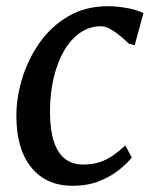

<svg xmlns="http://www.w3.org/2000/svg" viewBox="-20 -588 500 618"><path d="M394.5 -447.6Q382.1 -459.9 366.4 -472.9Q350.7 -485.9 334.7 -494.7Q318.7 -503.5 304.6 -503.5Q269.1 -503.5 238.9 -483.2Q208.8 -462.9 186.7 -425.4Q164.7 -387.8 152.5 -336.3Q140.4 -284.7 140.9 -222.3Q141.7 -166.3 154.2 -130Q166.7 -93.7 190.3 -76Q213.9 -58.4 247.7 -58.4Q278.2 -58.4 301.6 -66.4Q324.9 -74.3 344.6 -88.2Q364.4 -102 383.5 -119.7L404.1 -81.1Q391.8 -64.9 366 -43.4Q340.3 -21.8 302 -5.9Q263.8 10 212.9 10Q129.2 10 81.1 -48.7Q33.1 -107.4 32.7 -213.3Q32.3 -271.9 50.9 -333.9Q69.5 -395.9 106.5 -449.2Q143.6 -502.4 199.1 -535.2Q254.5 -568 327.8 -568Q355.4 -568 387.6 -562.3Q419.8 -556.6 441.7 -545.9L413.5 -442.4Z"/></svg>

Font: Merriweather 7pt Light
Style: Italic
Weight: 300
Italic angle: -7.8°
Designer: Eben Sorkin
Foundry: Eben Sorkin
Version: Version 2.200;gftools[0.9.31]